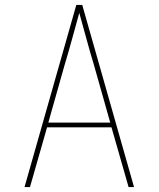

<svg xmlns="http://www.w3.org/2000/svg" viewBox="-20 -755 640 775"><path d="M79 0 288 -735H312L521 0H499L430 -241H170L101 0ZM425 -260 360 -490Q344 -543 329.5 -596Q315 -649 300 -703Q285 -649 270.5 -596Q256 -543 240 -490L175 -260Z"/></svg>

Font: Iosevka Thin Extended
Style: Regular
Weight: 100
Width: 7
Monospace: yes
Designer: Belleve Invis
Foundry: Belleve Invis
Version: Version 32.5.0; ttfautohint (v1.8.4)